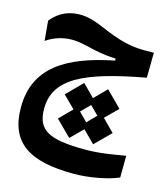

<svg xmlns="http://www.w3.org/2000/svg" viewBox="-111 -517 808 922"><g transform="rotate(15 293.0 -55.5)"><path d="M340.8 317.9C423.3 317.9 511.7 298.8 561.5 277.3L562.5 168.9C502 179.2 438 191.4 364.3 191.4C180.2 191.4 123 157.2 123 52.2C123 -99.1 263.7 -164.1 561 -218.8L562.5 -343.3C492.2 -341.3 450.2 -343.8 388.7 -362.3C298.8 -389.2 250 -428.7 171.9 -428.7C124 -428.7 70.8 -410.6 32.2 -360.4L41 -262.2C75.2 -286.6 121.1 -302.2 167 -302.2C203.1 -302.2 233.9 -293.9 279.8 -283.2C328.1 -272.5 360.8 -270 392.6 -268.6V-258.8C160.6 -212.4 13.7 -124 13.7 74.7C13.7 251.5 121.1 317.9 340.8 317.9ZM275.9 157.2 335.4 97.7 394.5 156.7 471.2 80.6 411.6 20.5 472.7 -40 396 -117.2 336.4 -57.1 277.3 -116.7 200.7 -39.6 260.3 19.5 199.2 81.1ZM335 63.5 293 21 336.9 -22.9 378.9 19Z"/></g></svg>

Font: Cascadia Code NF SemiBold
Style: Regular
Weight: 600
Monospace: yes
Designer: Aaron Bell
Foundry: Saja Typeworks
Version: Version 2404.023